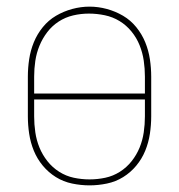

<svg xmlns="http://www.w3.org/2000/svg" viewBox="-20 -551 540 579"><path d="M250 8Q224 8 197.5 2.5Q171 -3 148.5 -17Q126 -31 109 -51.5Q92 -72 82 -96.5Q72 -121 68 -147.5Q64 -174 64 -200V-320Q64 -346 68 -372.5Q72 -399 82 -423.5Q92 -448 109 -469Q126 -490 149 -503.5Q172 -517 198 -524Q224 -531 250 -531Q276 -531 302 -524Q328 -517 351 -503.5Q374 -490 391 -469Q408 -448 418 -423.5Q428 -399 432 -372.5Q436 -346 436 -320V-200Q436 -174 432 -147.5Q428 -121 418 -96.5Q408 -72 391 -51.5Q374 -31 351.5 -17Q329 -3 302.5 2.5Q276 8 250 8ZM83 -269H417V-320Q417 -344 413.5 -368Q410 -392 401 -414.5Q392 -437 376.5 -456Q361 -475 340.5 -487.5Q320 -500 296 -505Q272 -510 248 -510Q224 -510 200.5 -504.5Q177 -499 157 -486Q137 -473 122.5 -454Q108 -435 99 -413Q90 -391 86.5 -367.5Q83 -344 83 -320ZM250 -10Q274 -10 297.5 -15Q321 -20 341.5 -33Q362 -46 377 -65Q392 -84 401 -106Q410 -128 413.5 -152Q417 -176 417 -200V-251H83V-200Q83 -176 86.5 -152Q90 -128 99 -106Q108 -84 123 -65Q138 -46 158.5 -33Q179 -20 202.5 -15Q226 -10 250 -10Z"/></svg>

Font: Zed Mono Thin
Style: Regular
Weight: 100
Monospace: yes
Designer: Belleve Invis
Foundry: Belleve Invis
Version: Version 1.0.0; ttfautohint (v1.8.4)